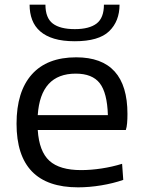

<svg xmlns="http://www.w3.org/2000/svg" viewBox="-20 -795 617 824"><path d="M315 9Q51 9 51 -264Q51 -402 116.5 -475.5Q182 -549 307 -549Q527 -549 527 -306Q527 -284 525.5 -266.5Q524 -249 520 -237H142Q148 -145 192 -105Q236 -65 328 -65Q370 -65 416 -72Q462 -79 504 -92L509 -23Q466 -8 414.5 0.5Q363 9 315 9ZM305 -479Q154 -479 142 -301H443Q440 -397 408 -438Q376 -479 305 -479ZM301 -618Q249 -618 212.5 -629Q176 -640 152.5 -660.5Q129 -681 118 -710Q107 -739 107 -775H175Q175 -718 206.5 -694Q238 -670 301 -670Q363 -670 394.5 -694Q426 -718 426 -775H493Q493 -704 448.5 -661Q404 -618 301 -618Z"/></svg>

Font: Encode Sans Wide
Style: Regular
Weight: 400
Designer: Pablo Impallari, Andres Torresi
Foundry: Pablo Impallari, Andres Torresi
Version: Version 1.000; ttfautohint (v1.00) -l 8 -r 50 -G 200 -x 14 -